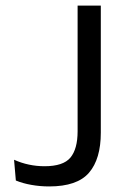

<svg xmlns="http://www.w3.org/2000/svg" viewBox="-20 -659 452 687"><path d="M155.8 8.1Q123.4 8.1 92.6 2.6Q61.7 -2.8 36.7 -13.1L30.3 -87.4Q56.3 -75.7 83.6 -70Q110.9 -64.2 139.3 -64.2Q206.3 -64.2 232 -95.1Q257.7 -126 257.7 -189.3V-639H340.7V-184.4Q340.7 -90 298.5 -41Q256.4 8.1 155.8 8.1Z"/></svg>

Font: Anek Latin Medium
Style: Regular
Weight: 500
Designer: Yesha Goshar
Foundry: Ek Type
Version: Version 1.003